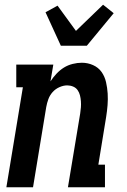

<svg xmlns="http://www.w3.org/2000/svg" viewBox="-20 -794 540 814"><path d="M7 0 77 -424H49V-520H206L194 -449Q205 -466 219.5 -481.5Q234 -497 251 -507.5Q268 -518 288 -523Q308 -528 327 -528Q352 -528 374.5 -518Q397 -508 410.5 -489Q424 -470 429.5 -446Q435 -422 436.5 -397.5Q438 -373 436 -348Q434 -323 430 -298L397 -96H425V0H268L320 -313Q322 -326 323 -339Q324 -352 323 -365Q322 -378 319 -390Q316 -402 309 -412Q302 -422 290 -427Q278 -432 265 -432Q249 -432 232 -424.5Q215 -417 203 -403.5Q191 -390 185 -373.5Q179 -357 176 -340L120 0ZM238 -600 173 -742 224 -770 302 -663 417 -774 462 -738 348 -600Z"/></svg>

Font: Iosevka Curly Slab
Style: Bold Italic
Weight: 700
Italic angle: -9°
Monospace: yes
Designer: Belleve Invis
Foundry: Belleve Invis
Version: Version 22.1.2; ttfautohint (v1.8.4)